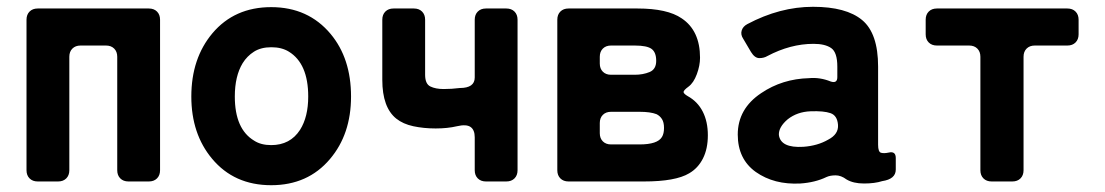

<svg xmlns="http://www.w3.org/2000/svg" viewBox="-20 -534 3253 565"><path d="M58 -33V-476Q58 -491 67 -500Q76 -509 91 -509H418Q433 -509 442 -500Q451 -491 451 -476V-33Q451 -18 442 -9Q433 0 418 0H358Q343 0 334 -9Q325 -18 325 -33V-367Q325 -382 316 -391Q307 -400 292 -400H217Q202 -400 193 -391Q184 -382 184 -367V-33Q184 -18 175 -9Q166 0 151 0H91Q76 0 67 -9Q58 -18 58 -33Z M778 11Q669 11 604 -67Q543 -140 543 -250Q543 -362 605 -436Q670 -513 778 -513Q887 -513 953 -434Q1013 -362 1013 -250Q1013 -139 951 -66Q886 11 778 11ZM778 -107Q834 -107 863 -152Q887 -190 887 -250Q887 -347 830 -382Q809 -395 778.5 -395Q748 -395 727.5 -382Q707 -369 694 -348Q671 -310 671 -250Q671 -154 728 -120Q748 -107 778 -107Z M1333 -275Q1377 -275 1377 -306V-476Q1377 -491 1386 -500Q1395 -509 1410 -509H1470Q1485 -509 1494 -500Q1503 -491 1503 -476V-33Q1503 -18 1494 -9Q1485 0 1470 0H1410Q1395 0 1386 -9Q1377 -18 1377 -33V-130Q1377 -152 1364.5 -160.5Q1352 -169 1324.5 -162.5Q1297 -156 1262 -156Q1227 -156 1196.5 -162.5Q1166 -169 1146 -185Q1105 -218 1105 -299V-476Q1105 -491 1114 -500Q1123 -509 1138 -509H1198Q1213 -509 1222 -500Q1231 -491 1231 -476V-314Q1231 -287 1246.5 -279.5Q1262 -272 1285.5 -272Q1309 -272 1333 -275Z M1620 -33V-476Q1620 -491 1629 -500Q1638 -509 1653 -509H1856Q1944 -509 1986 -480Q2040 -444 2040 -364Q2040 -341 2030.5 -315.5Q2021 -290 2006 -279Q1991 -268 1991.5 -263Q1992 -258 2004 -251Q2033 -235 2048 -205.5Q2063 -176 2063 -136Q2063 -96 2048.5 -67.5Q2034 -39 2008 -24Q1968 0 1875 0H1653Q1638 0 1629 -9Q1620 -18 1620 -33ZM1778 -314H1848Q1872 -314 1891.5 -322Q1911 -330 1911 -355Q1911 -380 1897.5 -390Q1884 -400 1848 -400H1778Q1763 -400 1754 -391Q1745 -382 1745 -367V-347Q1745 -332 1754 -323Q1763 -314 1778 -314ZM1778 -109H1862Q1915 -109 1928 -131Q1934 -141 1934 -157.5Q1934 -174 1928 -183.5Q1922 -193 1912 -198Q1894 -205 1862 -205H1778Q1763 -205 1754 -196Q1745 -187 1745 -172V-142Q1745 -127 1754 -118Q1763 -109 1778 -109Z M2335 6Q2258 10 2204 -28Q2151 -66 2151 -138Q2151 -214 2220 -260Q2282 -302 2361 -304Q2393 -307 2425 -294Q2444 -288 2444 -307V-338Q2444 -380 2426 -392.5Q2408 -405 2374 -405Q2306 -405 2238 -369Q2228 -363 2214.5 -363Q2201 -363 2190 -381L2167 -420Q2159 -432 2162.5 -444Q2166 -456 2179 -463Q2275 -514 2372.5 -514Q2470 -514 2517 -475Q2564 -436 2564 -338V-108Q2564 -87 2572.5 -84.5Q2581 -82 2595 -85Q2616 -90 2616 -69V-35Q2616 -7 2576 -1Q2554 6 2522.5 6Q2491 6 2471 -6Q2455 -18 2439 -18Q2423 -18 2412 -13Q2379 3 2335 6ZM2272 -137Q2277 -98 2344 -102Q2386 -105 2417 -123Q2448 -139 2446 -166.5Q2444 -194 2424 -201Q2404 -208 2365 -206.5Q2326 -205 2298 -183Q2271 -160 2272 -137Z M2865 -33V-367Q2865 -382 2856 -391Q2847 -400 2832 -400H2737Q2722 -400 2713 -409Q2704 -418 2704 -433V-476Q2704 -491 2713 -500Q2722 -509 2737 -509H3121Q3136 -509 3145 -500Q3154 -491 3154 -476V-433Q3154 -418 3145 -409Q3136 -400 3121 -400H3025Q3010 -400 3001 -391Q2992 -382 2992 -367V-33Q2992 -18 2983 -9Q2974 0 2959 0H2898Q2883 0 2874 -9Q2865 -18 2865 -33Z"/></svg>

Font: Tsunagi Gothic Black
Style: Regular
Weight: 900
Designer: Yoshimichi Ohira
Foundry: Positype
Version: Version 1.001